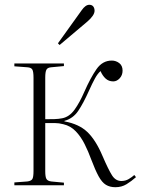

<svg xmlns="http://www.w3.org/2000/svg" viewBox="-20 -774 593 802"><path d="M462 8Q439 8 422.5 -2Q406 -12 392 -37.5Q378 -63 361 -108Q349 -141 333.5 -172Q318 -203 296.5 -225.5Q275 -248 245 -255Q226 -260 209 -260Q192 -260 169 -260V-59Q169 -35 174 -26.5Q179 -18 194 -16L247 -11V0H40V-12L94 -16Q110 -18 115 -26Q120 -34 120 -60V-449Q120 -475 115 -483.5Q110 -492 94 -493L40 -497V-509H247V-498L194 -493Q179 -492 174 -483Q169 -474 169 -450V-276Q192 -276 208 -276.5Q224 -277 240 -280Q270 -286 291.5 -316Q313 -346 332 -390Q358 -449 383 -485Q408 -521 447 -521Q464 -521 478 -510.5Q492 -500 492 -479Q492 -460 480 -447Q468 -434 453 -434Q434 -434 421 -446Q408 -458 400 -477Q388 -467 376.5 -446Q365 -425 353 -398Q328 -342 306.5 -310.5Q285 -279 249 -269V-267Q310 -256 345 -222.5Q380 -189 408 -123Q433 -65 448 -41.5Q463 -18 487 -18Q504 -18 517.5 -26Q531 -34 541 -43L548 -34Q529 -17 508.5 -4.5Q488 8 462 8ZM229 -586 222 -593 321 -731Q337 -754 353 -754Q364 -754 369.5 -747Q375 -740 375 -729Q375 -710 345 -684Z"/></svg>

Font: Display Extralight
Style: Regular
Weight: 200
Designer: Latin by Veronika Burian and Jose Scaglione. Greek by Irene Vlachou. Cyrillic by Vera Evstafieva.
Foundry: TypeTogether
Version: Version 3.002